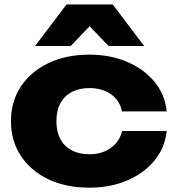

<svg xmlns="http://www.w3.org/2000/svg" viewBox="-20 -836 802 872"><path d="M737.2 -241Q729 -164.4 681 -106.4Q633 -48.4 556.7 -16Q480.4 16.4 385.4 16.4Q280.2 16.4 200 -21.7Q119.8 -59.8 74.8 -128Q29.8 -196.2 29.8 -285.4Q29.8 -375.2 74.8 -443.1Q119.8 -511 200 -549.4Q280.2 -587.8 385.4 -587.8Q480.4 -587.8 556.7 -555.4Q633 -523 681 -465.3Q729 -407.6 737.2 -330H534.2Q523.2 -381.4 483.1 -408.7Q443 -436 385.4 -436Q340.4 -436 306.5 -418.5Q272.6 -401 254.4 -367.4Q236.2 -333.8 236.2 -285.4Q236.2 -237.4 254.4 -203.9Q272.6 -170.4 306.5 -152.9Q340.4 -135.4 385.4 -135.4Q443.4 -135.4 483.5 -164.3Q523.6 -193.2 534.2 -241ZM282.2 -815.8H491.8L634.8 -627H473.4L339.8 -765.8H434.2L301 -627H139.2Z"/></svg>

Font: Unbounded
Style: Regular
Weight: 400
Designer: Luke Prowse, Jean-Baptiste Morizot, Fátima Lázaro, Florian Runge
Foundry: NaN
Version: Version 1.701;gftools[0.9.28.dev5+ged2979d]